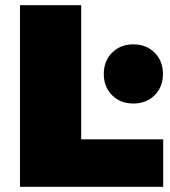

<svg xmlns="http://www.w3.org/2000/svg" viewBox="-20 -720 657 740"><path d="M57 0V-700H293V-183H609V0ZM494 -321Q444 -321 412 -353Q380 -385 380 -435Q380 -485 412 -517Q444 -549 494 -549Q544 -549 576 -517Q608 -485 608 -435Q608 -385 576 -353Q544 -321 494 -321Z"/></svg>

Font: Montserrat Black
Style: Regular
Weight: 900
Designer: Julieta Ulanovsky
Foundry: Julieta Ulanovsky
Version: Version 9.000; ttfautohint (v1.8.4.7-5d5b)